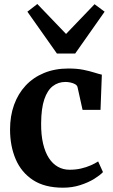

<svg xmlns="http://www.w3.org/2000/svg" viewBox="-20 -904 551 936"><path d="M287 11Q198 11 141 -26.2Q84 -63.5 56.5 -127.8Q29 -192 29 -273Q29 -338.5 48.5 -392.8Q68 -447 105 -486.8Q142 -526.5 194.8 -548.2Q247.5 -570 313.5 -570Q355.5 -570 386.2 -563.8Q417 -557.5 439 -550.5Q461 -543.5 476.5 -540L470 -368.5H382.5L358 -479Q356 -488 346.2 -493.5Q336.5 -499 323.5 -501.8Q310.5 -504.5 299 -504.5Q264 -504.5 237.5 -484.2Q211 -464 196 -419.8Q181 -375.5 180.5 -303Q180 -246.5 190 -204Q200 -161.5 218.5 -133.2Q237 -105 262.5 -90.8Q288 -76.5 319 -76.5Q349.5 -76.5 375.2 -82.5Q401 -88.5 422 -97.8Q443 -107 458.5 -117L482 -65Q468 -50 439.5 -32.2Q411 -14.5 371.8 -1.8Q332.5 11 287 11ZM257.5 -643 113.5 -847 162 -884.5 302 -738.5 441 -883.5 490 -847 346.5 -643Z"/></svg>

Font: Merriweather Light 18pt
Style: Bold
Weight: 700
Version: Version 2.100